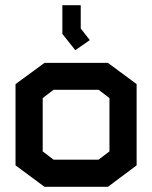

<svg xmlns="http://www.w3.org/2000/svg" viewBox="-20 -720 588 742"><path d="M397 2H152L40 -81V-395L152 -477H397L508 -395V-81ZM403 -341 361 -373H187L145 -341V-135L187 -103H361L403 -135ZM221 -589V-700H292V-610L327 -565L271 -526Z"/></svg>

Font: Turret Road ExtraBold
Style: Regular
Weight: 800
Designer: Noponies
Foundry: Noponies
Version: Version 1.001; ttfautohint (v1.8)